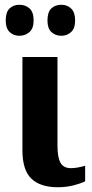

<svg xmlns="http://www.w3.org/2000/svg" viewBox="-20 -775 386 805"><path d="M74 -145V-536H221V-164Q221 -114 234 -92Q247 -70 277 -70Q303 -70 337 -80V-15Q320 -6 289 2Q258 10 222 10Q149 10 111.5 -26Q74 -62 74 -145ZM4 -689Q4 -724 20 -739.5Q36 -755 61 -755Q87 -755 104 -739.5Q121 -724 121 -689Q121 -656 103.5 -640.5Q86 -625 61 -625Q37 -625 20.5 -640.5Q4 -656 4 -689ZM179 -689Q179 -724 195 -739.5Q211 -755 238 -755Q262 -755 278.5 -739Q295 -723 295 -689Q295 -656 278 -640.5Q261 -625 238 -625Q212 -625 195.5 -640.5Q179 -656 179 -689Z"/></svg>

Font: Noto Serif CondExtraBold
Style: Regular
Weight: 800
Width: 3
Designer: Monotype Design Team
Foundry: Monotype Imaging Inc.
Version: Version 1.001